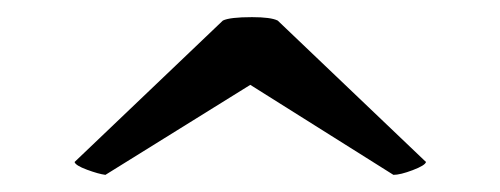

<svg xmlns="http://www.w3.org/2000/svg" viewBox="-20 -455 583 224"><path d="M67 -266 240 -431Q248 -435 274 -435Q296 -435 304 -431L477 -266Q476 -262 461.5 -256.5Q447 -251 439 -251L272 -356L103 -251Q95 -252 81.5 -257Q68 -262 67 -266Z"/></svg>

Font: Arima Madurai ExtraBold
Style: Regular
Weight: 800
Designer: Joana Correia and Natanael Gama
Foundry: NDISCOVER
Version: Version 1.019